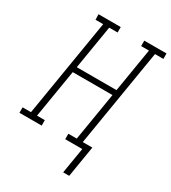

<svg xmlns="http://www.w3.org/2000/svg" viewBox="-249 -845 1008 1130"><g transform="rotate(30 254.5 -280.0)"><path d="M365 175 394 0H278V-37H335L389 -364H119L65 -37H118V0H-33V-37H24L133 -698H81L80 -735H231V-698H174L125 -401H395L444 -698H391V-735H542V-698H485L376 -37H441L406 175Z"/></g></svg>

Font: Iosevka Curly Slab Extralight
Style: Italic
Weight: 200
Italic angle: -9°
Monospace: yes
Designer: Belleve Invis
Foundry: Belleve Invis
Version: Version 22.1.2; ttfautohint (v1.8.4)